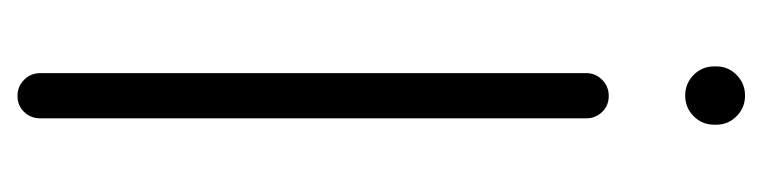

<svg xmlns="http://www.w3.org/2000/svg" viewBox="-338 -512 851 214"><g transform="rotate(90 87.0 -405.5)"><path d="M62 -634.1Q62 -644.2 69.4 -651.6Q76.8 -659 87.5 -659Q98.2 -659 105.3 -651.6Q112.4 -644.2 112.4 -634.1V-25.5Q112.4 -14.8 105.3 -7.4Q98.2 0 87.5 0Q76.8 0 69.4 -7.4Q62 -14.8 62 -25.5ZM54.5 -778.9Q54.5 -792 63.9 -801.4Q73.4 -810.9 87.1 -810.9Q100.6 -810.9 110.1 -801.4Q119.5 -792 119.5 -778.9V-776.6Q119.5 -763.1 110.1 -753.7Q100.6 -744.2 87.1 -744.2Q73.4 -744.2 63.9 -753.7Q54.5 -763.1 54.5 -776.6Z"/></g></svg>

Font: Libertine-Super Thin
Style: Regular
Weight: 100
Designer: Bastien Sozeau
Foundry: NBR — Bastien Sozeau
Version: Version 2.003;gftools[0.9.33]